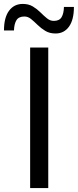

<svg xmlns="http://www.w3.org/2000/svg" viewBox="-59 -954 395 974"><path d="M93.9 0Q93.9 -59.5 93.9 -114.6Q93.9 -169.7 93.9 -235.5V-474.7Q93.9 -541.9 93.9 -597.6Q93.9 -653.3 93.9 -713H185.8Q185.8 -653.3 185.8 -597.6Q185.8 -541.9 185.8 -474.7V-235.5Q185.8 -169.7 185.8 -114.6Q185.8 -59.5 185.8 0ZM222.9 -784.1Q192.9 -784.1 171.2 -797.1Q149.5 -810.1 132.1 -827.2Q114.7 -844.3 98.8 -857.3Q82.9 -870.3 64.9 -870.3Q36.3 -870.3 24.6 -851.8Q13 -833.4 11.8 -799.3H-38.8Q-38.8 -864.7 -13.2 -899.4Q12.4 -934.1 56.5 -934.1Q86.2 -934.1 107.6 -921.2Q129.1 -908.2 146.2 -891.1Q163.3 -873.9 179.3 -861Q195.3 -848 213.7 -848Q242 -848 253.2 -866.5Q264.4 -885 265.4 -918.9H316Q316 -853.7 291 -818.9Q266 -784.1 222.9 -784.1Z"/></svg>

Font: Commissioner Thin
Style: Regular
Weight: 100
Designer: Kostas Bartsokas
Foundry: Kostas Bartsokas
Version: Version 1.001;gftools[0.9.23]